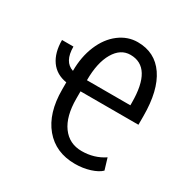

<svg xmlns="http://www.w3.org/2000/svg" viewBox="-165 -867 1005 1025"><g transform="rotate(30 337.5 -354.5)"><path d="M529.8 -424.3Q529.8 -642.1 396.5 -642.1Q335.9 -642.1 299.1 -579.3Q262.2 -516.6 262.2 -408.2H529.8ZM429.2 10.7Q310.1 10.7 241.2 -71.8Q172.4 -154.3 172.4 -298.8V-343.3Q107.9 -353.5 73.7 -401.6Q39.6 -449.7 39.6 -527.8H109.9Q109.9 -434.1 172.4 -414.1Q172.4 -501 201.7 -571Q231 -641.1 283 -680.7Q335 -720.2 396.5 -720.2Q502.9 -720.2 561 -635.5Q619.1 -550.8 619.1 -393.1V-339.8H262.2V-294.4Q262.2 -186 305.9 -126.2Q349.6 -66.4 426.3 -66.4Q502.9 -66.4 563.5 -106.9L584.5 -37.1Q564 -16.6 521 -2.9Q478 10.7 429.2 10.7Z"/></g></svg>

Font: RobotoCondensed-Regular
Style: Regular
Weight: 400
Designer: Google
Version: Version 2.001201; 2014